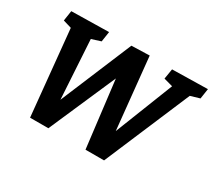

<svg xmlns="http://www.w3.org/2000/svg" viewBox="-133 -947 1317 1191"><g transform="rotate(30 525.5 -351.5)"><path d="M184 1 122 -630 131 -606 64 -626 75 -699 343 -704 332 -631 244 -603 265 -630 295 -131H267L505 -700L634 -704L692 -133L662 -132L858 -630L869 -603L785 -626L797 -699L1051 -704L1040 -631L948 -604L987 -642L714 1H581L517 -528H546L315 1Z"/></g></svg>

Font: Bitter Thin
Style: Bold Italic
Weight: 700
Italic angle: -9°
Version: Version 3.021